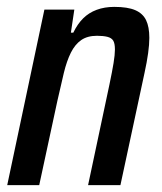

<svg xmlns="http://www.w3.org/2000/svg" viewBox="-20 -538 470 558"><path d="M1 0 109 -510H196L186 -443H193Q205 -468 221.5 -484.5Q238 -501 261 -509.5Q284 -518 312 -518Q351 -518 373 -508.5Q395 -499 404.5 -479.5Q414 -460 414 -428Q414 -409 410.5 -383.5Q407 -358 400 -326L330 0H236L298 -292Q306 -330 310 -354.5Q314 -379 314 -394Q314 -412 309 -420Q304 -428 292 -431Q280 -434 262 -434Q234 -434 216 -421.5Q198 -409 186 -385Q174 -361 165.5 -326Q157 -291 147 -246L94 0Z"/></svg>

Font: Saira Condensed Medium
Style: Italic
Weight: 500
Width: 3
Italic angle: -12°
Designer: Hector Gatti with collaboration of the Omnibus-Type team
Foundry: Omnibus-Type
Version: Version 1.101